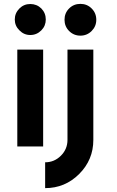

<svg xmlns="http://www.w3.org/2000/svg" viewBox="-20 -756 606 991"><path d="M328.3 -500V-33.7Q328.3 13.7 294.3 47.7Q260.3 81.7 213 81.7V215Q315.7 215 388.7 142Q461.7 69 461.7 -33.7V-500ZM477 -654Q477 -688.3 453 -712.3Q429.3 -736 395 -736Q360.3 -736 336.7 -712.3Q313 -688.7 313 -654Q313 -619.7 336.7 -596Q360.7 -572 395 -572Q429 -572 453 -596Q477 -620 477 -654ZM216.3 -655.3Q216.3 -688.7 193.3 -712.3Q169.7 -735.3 136.3 -735.3Q103.3 -735.3 80.3 -712.3Q56.3 -688.3 56.3 -655.3Q56.3 -622.7 80.3 -599.3Q103.7 -575.3 136.3 -575.3Q169.3 -575.3 193.3 -599.3Q216.3 -622.3 216.3 -655.3ZM69.3 0H202.7V-500H69.3Z"/></svg>

Font: Unageo Variable
Style: Regular
Weight: 300
Designer: Richard Sepsi
Foundry: Richard Sepsi
Version: Version 2.200